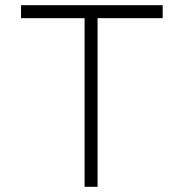

<svg xmlns="http://www.w3.org/2000/svg" viewBox="-20 -720 708 740"><path d="M306 0V-650H61V-700H607V-650H356V0Z"/></svg>

Font: Lexend Giga ExtraLight
Style: Regular
Weight: 250
Version: Version 1.007